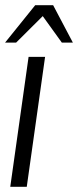

<svg xmlns="http://www.w3.org/2000/svg" viewBox="-50 -719 301 739"><path d="M60 -500H123.5L53 0H-10.5ZM154.5 -699 230.5 -555H188L114.5 -657L12 -555H-30.5L85.5 -699Z"/></svg>

Font: Urbanist Light
Style: Italic
Weight: 300
Italic angle: -8°
Designer: Corey Hu
Foundry: Corey Hu
Version: Version 1.330; ttfautohint (v1.8.4.7-5d5b)